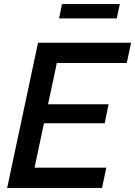

<svg xmlns="http://www.w3.org/2000/svg" viewBox="-20 -919 661 939"><path d="M166 -710H621L600 -611H258L215 -409H511L492 -316H195L149 -99H500L479 0H15ZM269 -829 283 -899H566L551 -829Z"/></svg>

Font: Raleway Thin SemiBold
Style: Italic
Weight: 600
Italic angle: -12°
Version: Version 4.026